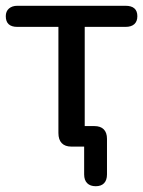

<svg xmlns="http://www.w3.org/2000/svg" viewBox="-22 -507 495 664"><path d="M309 137Q290 137 279.5 126.5Q269 116 269 96V-18L289 0H225Q203 0 191.5 -12Q180 -24 180 -47V-414H38Q-2 -414 -2 -451Q-2 -468 9 -477.5Q20 -487 38 -487H412Q453 -487 453 -451Q453 -433 442.5 -423.5Q432 -414 412 -414H271V-53L254 -71H304Q326 -71 337 -59.5Q348 -48 348 -27V96Q348 116 338 126.5Q328 137 309 137Z"/></svg>

Font: Nunito Medium
Style: Regular
Weight: 500
Designer: Vernon Adams
Foundry: Vernon Adams
Version: Version 3.602